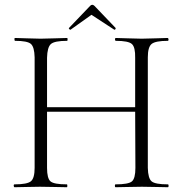

<svg xmlns="http://www.w3.org/2000/svg" viewBox="-20 -784 765 804"><path d="M276 -660Q274 -658 270 -662Q267 -665 269 -667L357 -759Q366 -769 376 -759L464 -667Q465 -666 464 -663.5Q463 -661 461.5 -660Q460 -659 458 -660L363 -722ZM683 -12Q686 -12 686 -6Q686 0 683 0Q671 0 634 -1Q597 -2 574 -2Q552 -2 515 -1Q478 0 464 0Q461 0 461 -6Q461 -12 464 -12Q518 -12 532.5 -24.5Q547 -37 547 -81L546 -316H177V-81Q177 -37 191.5 -24.5Q206 -12 260 -12Q262 -12 262 -6Q262 0 260 0Q247 0 209 -1Q171 -2 147 -2Q126 -2 90 -1Q54 0 41 0Q38 0 37.5 -6Q37 -12 41 -12Q94 -12 109.5 -25Q125 -38 125 -81V-544Q124 -587 109.5 -600Q95 -613 43 -613Q41 -613 40.5 -619Q40 -625 43 -625Q55 -625 91.5 -623.5Q128 -622 150 -622Q172 -622 210 -623.5Q248 -625 261 -625Q263 -625 263 -619Q263 -613 261 -613Q208 -613 193 -599.5Q178 -586 177 -542V-335H546V-542Q547 -586 532.5 -599.5Q518 -613 465 -613Q463 -613 462 -616Q461 -619 462 -622Q463 -625 464 -625Q478 -625 514.5 -623.5Q551 -622 573 -622Q594 -622 632 -623.5Q670 -625 682 -625Q684 -625 685 -622Q686 -619 685.5 -616Q685 -613 683 -613Q631 -613 615 -600Q599 -587 599 -544V-81Q600 -37 615 -24.5Q630 -12 683 -12Z"/></svg>

Font: Cormorant Upright Light
Style: Regular
Weight: 300
Designer: Christian Thalmann (Catharsis Fonts)
Foundry: Catharsis Fonts
Version: Version 3.302;PS 003.302;hotconv 1.0.88;makeotf.lib2.5.64775